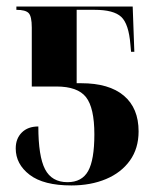

<svg xmlns="http://www.w3.org/2000/svg" viewBox="-20 -556 484 586"><path d="M198 10Q113 10 70.5 -22.5Q28 -55 28 -103Q28 -133 46.5 -151.5Q65 -170 97 -170Q97 -79 117.5 -39.5Q138 0 186 0Q230 0 249 -34Q268 -68 268 -146Q268 -227 242.5 -259.5Q217 -292 152 -292H77V-472Q77 -506 67.5 -516Q58 -526 30 -526V-536H385L390 -398H380L378 -420Q373 -483 350 -504.5Q327 -526 269 -526H214V-302H228Q313 -302 358 -264Q403 -226 403 -155Q403 -103 376.5 -66Q350 -29 303.5 -9.5Q257 10 198 10Z"/></svg>

Font: Noto Serif Display Condensed
Style: Bold
Weight: 700
Width: 3
Designer: Monotype Design Team
Foundry: Monotype Imaging Inc.
Version: Version 2.009